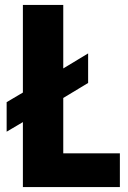

<svg xmlns="http://www.w3.org/2000/svg" viewBox="-20 -760 519 780"><path d="M7 -345 73 -384V-740H237V-482L338 -543V-423L237 -362V-137H467V0H73V-264L7 -225Z"/></svg>

Font: Encode Sans Compressed
Style: ExtraBold
Weight: 800
Designer: Pablo Impallari, Andres Torresi
Foundry: Pablo Impallari, Andres Torresi
Version: Version 1.000; ttfautohint (v1.00) -l 8 -r 50 -G 200 -x 14 -